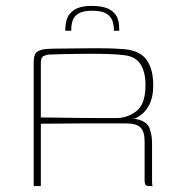

<svg xmlns="http://www.w3.org/2000/svg" viewBox="-20 -624 603 644"><path d="M371 -210Q371 -210 337.5 -210Q304 -210 247 -210Q190 -210 117 -209V0H93V-414Q93 -443 105.5 -451Q118 -459 140 -460Q155 -461 176 -461Q197 -461 222 -461.5Q247 -462 272.5 -462Q298 -462 322 -462Q346 -462 365.5 -461Q385 -460 398 -459Q450 -454 472 -423Q494 -392 494 -337Q494 -297 479 -269.5Q464 -242 436 -228Q435 -227 431.5 -226.5Q428 -226 426 -226V-225Q428 -225 431 -225Q434 -225 435 -225Q473 -218 481.5 -194Q490 -170 490 -146V-16Q490 -12 490.5 -6.5Q491 -1 492 0H480Q473 0 469 -3Q465 -6 465 -22V-151Q465 -182 451.5 -196Q438 -210 404 -210ZM117 -230Q134 -230 168.5 -229.5Q203 -229 243.5 -228.5Q284 -228 318.5 -228Q353 -228 369 -228Q408 -228 438 -251.5Q468 -275 468 -339Q468 -383 451 -409Q434 -435 396 -439Q372 -442 336.5 -443Q301 -444 263 -443.5Q225 -443 193 -442.5Q161 -442 144 -441Q140 -441 128.5 -437Q117 -433 117 -414ZM199 -521V-526Q200 -561 214 -577.5Q228 -594 248.5 -599.5Q269 -605 291 -604Q313 -604 333 -598.5Q353 -593 366.5 -576.5Q380 -560 380 -525V-521H362V-525Q362 -540 357 -554.5Q352 -569 336.5 -578.5Q321 -588 289 -588Q258 -588 243 -578.5Q228 -569 223.5 -554.5Q219 -540 219 -525V-521Z"/></svg>

Font: Genos Thin
Style: Regular
Weight: 100
Designer: Robert E. Leuschke
Foundry: Robert E. Leuschke
Version: Version 1.010